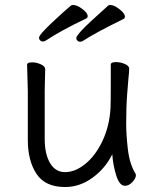

<svg xmlns="http://www.w3.org/2000/svg" viewBox="-20 -735 630 773"><path d="M497 -418Q496 -409 492 -356.5Q488 -304 488 -237Q488 -191 495 -132.5Q502 -74 526 -35Q527 -33 527 -29Q527 -17 513 -2Q499 13 483 13Q461 13 448 -28.5Q435 -70 432 -114Q404 -57 352.5 -19.5Q301 18 242 18Q162 18 127 -35Q92 -88 92 -171V-368L91 -406L89 -474Q89 -484 109 -484Q127 -484 144.5 -476Q162 -468 162 -456Q162 -435 161 -419L160 -368V-175Q160 -115 181.5 -78.5Q203 -42 242 -42Q283 -42 324 -75.5Q365 -109 393 -168.5Q421 -228 425 -301Q426 -322 426 -395V-475Q426 -485 447 -485Q465 -485 482.5 -477.5Q500 -470 500 -459V-457Q500 -445 497 -418ZM165 -572Q160 -568 153 -568Q146 -568 141.5 -572.5Q137 -577 137 -583Q137 -595 191 -645.5Q245 -696 265 -712Q268 -715 274 -715Q290 -715 311.5 -699Q333 -683 333 -670Q333 -663 326 -660Q225 -612 165 -572ZM415 -712Q418 -715 424 -715Q439 -715 461 -698Q483 -681 483 -668Q483 -661 476 -658Q362 -602 315 -571Q310 -567 303 -567Q296 -567 291.5 -571.5Q287 -576 287 -582Q287 -589 309.5 -613.5Q332 -638 415 -712Z"/></svg>

Font: Iansui 0.93
Style: Regular
Weight: 400
Designer: But Ko / Fontworks Inc.
Foundry: zi-hi.com / Fontworks Inc.
Version: Version 0.931